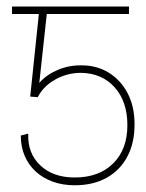

<svg xmlns="http://www.w3.org/2000/svg" viewBox="-20 -548 439 577"><path d="M93.3 -255.9 70.8 -257.8 99.1 -528.3H367.7V-505.9H120.6L98.1 -298.8Q118.7 -322.8 151.9 -337.2Q185.1 -351.6 221.2 -351.6Q269 -352.5 305.7 -330.3Q342.3 -308.1 363.3 -268.3Q384.3 -228.5 384.3 -175.8Q384.8 -119.6 363 -78.1Q341.3 -36.6 300.8 -13.9Q260.3 8.8 204.6 8.8Q168.5 8.8 138.7 -2Q108.9 -12.7 87.4 -32.5Q65.9 -52.2 54.2 -79.6Q42.5 -106.9 42.5 -140.6L64.9 -146.5Q62.5 -87.4 101.1 -51Q139.6 -14.6 204.6 -14.6Q277.3 -14.6 320.1 -56.9Q362.8 -99.1 362.8 -171.9Q362.8 -242.7 324.7 -285.4Q286.6 -328.1 223.1 -329.1Q182.1 -329.1 146.2 -309.1Q110.4 -289.1 93.3 -255.9ZM137.2 -528.3V-505.9H16.1V-528.3Z"/></svg>

Font: Inter 16pt Thin
Style: Regular
Weight: 250
Version: Version 4.001;git-66647c0bb